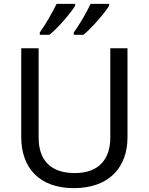

<svg xmlns="http://www.w3.org/2000/svg" viewBox="-20 -1030 771 994"><path d="M545 -1000V-1010H449C428 -965 390 -900 362 -862V-850H412C457 -886 524 -965 545 -1000ZM369 -1000V-1010H273C251 -965 214 -900 186 -862V-850H236C281 -886 348 -965 369 -1000ZM640 -318V-780H551V-318C551 -210 496 -134 367 -134C242 -134 180 -201 180 -317V-780H90V-320C90 -161 184 -56 362 -56C551 -56 640 -170 640 -318Z"/></svg>

Font: Noto Sans Malayalam UI
Style: Regular
Weight: 400
Designer: Jelle Bosma - Monotype Design Team
Foundry: Monotype Imaging Inc.
Version: Version 2.104